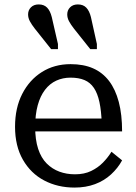

<svg xmlns="http://www.w3.org/2000/svg" viewBox="-20 -837 616 868"><path d="M391 -760 418 -638V-615H388L314 -708Q300 -726 292 -741Q284 -756 284 -772Q284 -791 297 -804Q310 -817 332 -817Q356 -817 370 -802.5Q384 -788 391 -760ZM214 -760 242 -638V-615H211L137 -708Q123 -726 115 -741Q107 -756 107 -772Q107 -791 120 -804Q133 -817 155 -817Q179 -817 193 -802.5Q207 -788 214 -760ZM139 -263Q139 -205 152.5 -164Q166 -123 191 -98Q216 -73 248.5 -61Q281 -49 319 -49Q361 -49 392 -64Q423 -79 445.5 -102Q468 -125 484 -151L532 -112Q513 -77 482 -48.5Q451 -20 409.5 -4.5Q368 11 317 11Q241 11 180 -21Q119 -53 83.5 -115Q48 -177 48 -264Q48 -349 80.5 -412.5Q113 -476 169.5 -511.5Q226 -547 299 -547Q358 -547 401 -528Q444 -509 473 -471Q502 -433 517 -376Q532 -319 532 -243H118V-301H466L440 -279Q438 -336 429.5 -375.5Q421 -415 404.5 -439.5Q388 -464 362 -475Q336 -486 299 -486Q264 -486 234.5 -472.5Q205 -459 183.5 -431Q162 -403 150.5 -361Q139 -319 139 -263Z"/></svg>

Font: Roboto Serif
Style: Regular
Weight: 400
Designer: Greg Gazdowicz
Foundry: Commercial Type
Version: Version 1.008